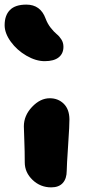

<svg xmlns="http://www.w3.org/2000/svg" viewBox="-42 -808 410 829"><path d="M150.9 -543.9Q112.8 -543.9 72 -567.6Q31.2 -591.3 4.6 -627.9Q-22 -664.6 -22 -699.2Q-22 -741.7 1 -764.9Q23.9 -788.1 71.8 -788.1Q132.8 -788.1 154.8 -728Q163.1 -705.6 177.2 -687.7Q191.4 -669.9 202.9 -660.6Q214.4 -651.4 223.1 -637.5Q231.9 -623.5 231.9 -606Q231.9 -576.7 211.4 -560.3Q190.9 -543.9 150.9 -543.9ZM179.2 1Q132.3 1 98.6 -31.2Q64.9 -63.5 64.9 -106.9Q64.9 -155.3 63 -200.7Q61 -246.1 61 -262.2Q61 -309.1 96.4 -346.4Q131.8 -383.8 172.9 -383.8Q209 -383.8 233.2 -360.1Q257.3 -336.4 257.8 -293Q258.3 -272 252.2 -181.4Q246.1 -90.8 246.1 -70.8Q246.1 -36.6 229 -17.8Q211.9 1 179.2 1Z"/></svg>

Font: Shantell Sans Irregular Bouncy
Style: Regular
Weight: 800
Designer: Stephen Nixon, Anya Danilova, Shantell Martin
Foundry: Arrow Type
Version: Version 1.006;[9816181b4]